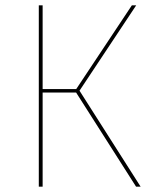

<svg xmlns="http://www.w3.org/2000/svg" viewBox="-20 -701 575 721"><path d="M491.4 -680.9H475.1L266.3 -366.6H140.1V-680.9H125.7V0H140.1V-353.4H265.9L491 0H508.1L278.6 -360.4Z"/></svg>

Font: Fira Sans Hair
Style: Regular
Weight: 100
Designer: bBox Type GmbH & Carrois Corporate GbR & Edenspiekermann AG
Foundry: bBox Type GmbH & Carrois Corporate GbR & Edenspiekermann AG
Version: Version 4.300;PS 004.300;hotconv 1.0.88;makeotf.lib2.5.64775